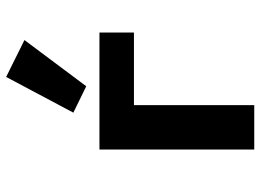

<svg xmlns="http://www.w3.org/2000/svg" viewBox="-134 -734 867 640"><g transform="rotate(-90 300.0 -413.5)"><path d="M122 -516H512V-401H270V0H122ZM333 -560 245 -603 364 -827 487 -766Z"/></g></svg>

Font: iA Writer Quattro V
Style: Regular
Weight: 400
Designer: Mike Abbink, Paul van der Laan, Pieter van Rosmalen, Oliver Reichenstein
Foundry: Information Architects Inc.
Version: Version 2.000